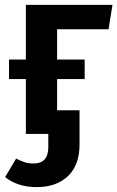

<svg xmlns="http://www.w3.org/2000/svg" viewBox="-20 -549 481 787"><path d="M214 -429V-305H327V-225H214V-97H306V43Q306 128 258.5 173Q211 218 130 218Q53 218 1 177L46 101Q66 111 81.5 116Q97 121 118 121Q178 121 178 54V0H86V-225H17V-305H86V-529H441L425 -429Z"/></svg>

Font: Fira Sans Medium
Style: Regular
Weight: 500
Designer: bBox Type GmbH & Carrois Corporate GbR & Edenspiekermann AG
Foundry: bBox Type GmbH & Carrois Corporate GbR & Edenspiekermann AG
Version: Version 4.301